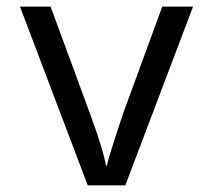

<svg xmlns="http://www.w3.org/2000/svg" viewBox="-20 -556 640 576"><path d="M243.2 0 40 -536.1H131.8L249 -217.8Q290.5 -105 297.9 -59.1H300.8Q304.2 -80.6 350.1 -217.8L466.8 -536.1H559.1L356 0Z"/></svg>

Font: Droid Sans Mono
Style: Regular
Weight: 400
Monospace: yes
Version: Version 1.00 build 112